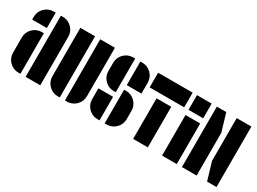

<svg xmlns="http://www.w3.org/2000/svg" viewBox="-39 -1312 2578 1925"><g transform="rotate(30 1250.0 -350.0)"><path d="M30 -561Q30 -622 73 -665Q116 -708 177 -708H200V-530H30ZM30 -323Q30 -384 73 -427Q116 -470 177 -470H200V0H177Q116 0 73 -43Q30 -86 30 -147ZM283 -708Q344 -708 387 -665Q430 -622 430 -561V0H260V-708Z M720 8V-700H890V-139Q890 -78 847 -35Q804 8 743 8ZM490 -139V-700H660V8H637Q576 8 533 -35Q490 -78 490 -139Z M1203 -382Q1264 -382 1307 -339Q1350 -296 1350 -235V-139Q1350 -78 1307 -35Q1264 8 1203 8H1180V-382ZM950 -139V-265H1120V8H1097Q1036 8 993 -35Q950 -78 950 -139ZM950 -561Q950 -622 993 -665Q1036 -708 1097 -708H1120V-318H1097Q1036 -318 993 -361Q950 -404 950 -465ZM1203 -708Q1264 -708 1307 -665Q1350 -622 1350 -561V-435H1180V-708Z M1505 0V-470H1675V0ZM1390 -530V-700H1790V-530Z M1840 0V-470H2010V0ZM1840 -530V-700H2010V-530Z M2300 -205V-700H2470V0H2361ZM2070 -700H2179L2240 -495V0H2070Z"/></g></svg>

Font: Promplate
Style: Bold
Weight: 400
Designer: Evgeny Tarasenko
Foundry: Evgeny Tarasenko
Version: Version 1.000